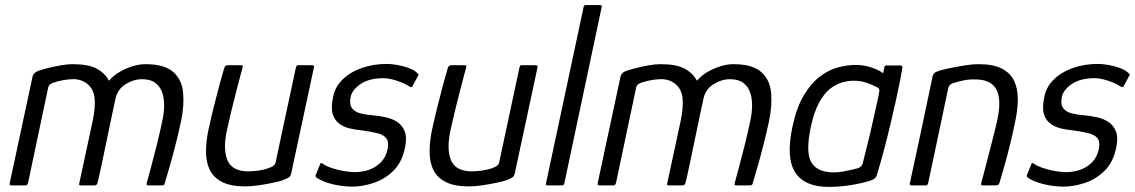

<svg xmlns="http://www.w3.org/2000/svg" viewBox="-20 -728 4457 754"><path d="M538 -417Q505 -417 473.5 -397.5Q442 -378 434 -342L421 -282Q409 -223 397 -167Q385 -111 376.5 -69.5Q368 -28 363 -10Q362 -6 359.5 -3Q357 0 351 0H296Q289 0 291 -7L344 -253Q355 -306 351.5 -342.5Q348 -379 321 -400Q296 -419 261 -417Q226 -415 195 -405Q189 -404 180 -399Q171 -394 169 -383L90 -9Q89 -6 87 -3Q85 0 82 0H25Q22 0 19.5 -1.5Q17 -3 18 -8L108 -428Q109 -433 114.5 -439.5Q120 -446 131 -450Q146 -455 169.5 -461Q193 -467 219 -471.5Q245 -476 264 -476Q327 -476 359.5 -458.5Q392 -441 408 -411Q426 -432 450.5 -446Q475 -460 501 -468Q527 -476 551 -476Q625 -476 659.5 -446Q694 -416 699 -365.5Q704 -315 691 -252Q680 -201 668 -154.5Q656 -108 645 -70Q634 -32 626 -5Q624 0 616 0H562Q557 0 556 -2.5Q555 -5 557 -12Q562 -30 572.5 -69Q583 -108 595.5 -158Q608 -208 618 -256Q624 -284 624.5 -312.5Q625 -341 617 -364.5Q609 -388 590 -402.5Q571 -417 538 -417Z M943 4Q886 4 852 -13.5Q818 -31 803.5 -61.5Q789 -92 789 -132.5Q789 -173 799 -220Q809 -266 820.5 -312Q832 -358 842.5 -397Q853 -436 860 -459Q863 -468 866.5 -470Q870 -472 878 -472H921Q929 -472 932 -471Q935 -470 932 -460Q930 -454 923.5 -429Q917 -404 907.5 -368Q898 -332 888.5 -292Q879 -252 871 -216Q855 -141 873.5 -98Q892 -55 956 -55Q964 -55 981 -56.5Q998 -58 1015.5 -62Q1033 -66 1046.5 -72.5Q1060 -79 1062 -89L1142 -463Q1143 -466 1144.5 -469Q1146 -472 1149 -472H1206Q1209 -472 1211.5 -470.5Q1214 -469 1213 -464L1124 -49Q1122 -37 1114.5 -31.5Q1107 -26 1087 -19Q1078 -16 1053 -10.5Q1028 -5 998 -0.5Q968 4 943 4Z M1237 -83Q1238 -88 1242 -87.5Q1246 -87 1249 -84Q1262 -75 1285 -67.5Q1308 -60 1332 -56Q1356 -52 1373 -52Q1402 -52 1428.5 -61Q1455 -70 1475 -90Q1495 -110 1502 -141Q1508 -171 1497 -185Q1486 -199 1461.5 -205Q1437 -211 1401 -216Q1378 -218 1354 -223.5Q1330 -229 1312 -242.5Q1294 -256 1286.5 -280.5Q1279 -305 1288 -347Q1296 -388 1326.5 -417Q1357 -446 1402 -461.5Q1447 -477 1499 -477Q1516 -477 1539.5 -473Q1563 -469 1585 -461Q1607 -453 1620 -440Q1624 -437 1623.5 -435Q1623 -433 1621 -429L1600 -390Q1597 -383 1588 -388Q1577 -396 1559 -403.5Q1541 -411 1521.5 -416Q1502 -421 1487 -421Q1431 -421 1397.5 -399Q1364 -377 1357 -348Q1351 -318 1362.5 -303Q1374 -288 1396.5 -282.5Q1419 -277 1446 -275Q1470 -273 1495 -267.5Q1520 -262 1540 -249Q1560 -236 1569.5 -211.5Q1579 -187 1570 -146Q1558 -89 1523.5 -56Q1489 -23 1445.5 -9Q1402 5 1362 5Q1345 5 1318.5 1.5Q1292 -2 1265.5 -10.5Q1239 -19 1221 -32Q1218 -37 1220 -41Z M1821 4Q1764 4 1730 -13.5Q1696 -31 1681.5 -61.5Q1667 -92 1667 -132.5Q1667 -173 1677 -220Q1687 -266 1698.5 -312Q1710 -358 1720.5 -397Q1731 -436 1738 -459Q1741 -468 1744.5 -470Q1748 -472 1756 -472H1799Q1807 -472 1810 -471Q1813 -470 1810 -460Q1808 -454 1801.5 -429Q1795 -404 1785.5 -368Q1776 -332 1766.5 -292Q1757 -252 1749 -216Q1733 -141 1751.5 -98Q1770 -55 1834 -55Q1842 -55 1859 -56.5Q1876 -58 1893.5 -62Q1911 -66 1924.5 -72.5Q1938 -79 1940 -89L2020 -463Q2021 -466 2022.5 -469Q2024 -472 2027 -472H2084Q2087 -472 2089.5 -470.5Q2092 -469 2091 -464L2002 -49Q2000 -37 1992.5 -31.5Q1985 -26 1965 -19Q1956 -16 1931 -10.5Q1906 -5 1876 -0.5Q1846 4 1821 4Z M2124 -7 2272 -701Q2273 -708 2280 -708H2336Q2345 -708 2343 -701L2196 -7Q2194 0 2186 0H2130Q2123 0 2124 -7Z M2847 -417Q2814 -417 2782.5 -397.5Q2751 -378 2743 -342L2730 -282Q2718 -223 2706 -167Q2694 -111 2685.5 -69.5Q2677 -28 2672 -10Q2671 -6 2668.5 -3Q2666 0 2660 0H2605Q2598 0 2600 -7L2653 -253Q2664 -306 2660.5 -342.5Q2657 -379 2630 -400Q2605 -419 2570 -417Q2535 -415 2504 -405Q2498 -404 2489 -399Q2480 -394 2478 -383L2399 -9Q2398 -6 2396 -3Q2394 0 2391 0H2334Q2331 0 2328.5 -1.5Q2326 -3 2327 -8L2417 -428Q2418 -433 2423.5 -439.5Q2429 -446 2440 -450Q2455 -455 2478.5 -461Q2502 -467 2528 -471.5Q2554 -476 2573 -476Q2636 -476 2668.5 -458.5Q2701 -441 2717 -411Q2735 -432 2759.5 -446Q2784 -460 2810 -468Q2836 -476 2860 -476Q2934 -476 2968.5 -446Q3003 -416 3008 -365.5Q3013 -315 3000 -252Q2989 -201 2977 -154.5Q2965 -108 2954 -70Q2943 -32 2935 -5Q2933 0 2925 0H2871Q2866 0 2865 -2.5Q2864 -5 2866 -12Q2871 -30 2881.5 -69Q2892 -108 2904.5 -158Q2917 -208 2927 -256Q2933 -284 2933.5 -312.5Q2934 -341 2926 -364.5Q2918 -388 2899 -402.5Q2880 -417 2847 -417Z M3235 6Q3139 6 3102.5 -51.5Q3066 -109 3092 -230Q3108 -306 3136.5 -353.5Q3165 -401 3200 -427.5Q3235 -454 3271.5 -463.5Q3308 -473 3341 -473Q3374 -473 3405 -462Q3436 -451 3448 -440L3453 -464Q3454 -468 3456.5 -469.5Q3459 -471 3462 -471H3516Q3524 -471 3524 -463Q3521 -444 3514.5 -410.5Q3508 -377 3498.5 -334.5Q3489 -292 3477.5 -243Q3466 -194 3452.5 -143Q3439 -92 3424 -42Q3422 -35 3417.5 -29.5Q3413 -24 3399 -19Q3369 -9 3323.5 -1.5Q3278 6 3235 6ZM3254 -51Q3271 -51 3290.5 -54.5Q3310 -58 3326 -61.5Q3342 -65 3348 -67Q3354 -69 3359.5 -73Q3365 -77 3368 -87Q3374 -111 3382 -142.5Q3390 -174 3398 -208Q3406 -242 3413 -274Q3420 -306 3425.5 -330.5Q3431 -355 3433 -368Q3434 -375 3432 -379Q3430 -383 3423 -386Q3406 -395 3383 -403Q3360 -411 3331 -411Q3312 -411 3288 -404.5Q3264 -398 3240.5 -380Q3217 -362 3197 -325.5Q3177 -289 3164 -229Q3143 -129 3166.5 -90Q3190 -51 3254 -51Z M3560 0Q3557 0 3554.5 -1.5Q3552 -3 3553 -8Q3576 -114 3598.5 -219.5Q3621 -325 3643 -431Q3645 -437 3650 -441.5Q3655 -446 3670 -451Q3684 -455 3710.5 -460.5Q3737 -466 3767.5 -471Q3798 -476 3823 -476Q3881 -476 3914.5 -458.5Q3948 -441 3962.5 -410.5Q3977 -380 3977 -339.5Q3977 -299 3967 -252Q3958 -207 3946.5 -160.5Q3935 -114 3924 -75Q3913 -36 3906 -13Q3903 -4 3900 -2Q3897 0 3888 0H3839Q3831 0 3833 -8Q3835 -14 3840 -33.5Q3845 -53 3852.5 -81.5Q3860 -110 3868 -141.5Q3876 -173 3883.5 -202.5Q3891 -232 3896 -254Q3908 -308 3903 -343.5Q3898 -379 3875.5 -397.5Q3853 -416 3810 -416Q3787 -417 3765 -412.5Q3743 -408 3725 -402Q3718 -401 3711.5 -395.5Q3705 -390 3703 -378Q3684 -288 3664.5 -195.5Q3645 -103 3625 -9Q3624 -6 3622.5 -3Q3621 0 3617 0Z M4030 -83Q4031 -88 4035 -87.5Q4039 -87 4042 -84Q4055 -75 4078 -67.5Q4101 -60 4125 -56Q4149 -52 4166 -52Q4195 -52 4221.5 -61Q4248 -70 4268 -90Q4288 -110 4295 -141Q4301 -171 4290 -185Q4279 -199 4254.5 -205Q4230 -211 4194 -216Q4171 -218 4147 -223.5Q4123 -229 4105 -242.5Q4087 -256 4079.5 -280.5Q4072 -305 4081 -347Q4089 -388 4119.5 -417Q4150 -446 4195 -461.5Q4240 -477 4292 -477Q4309 -477 4332.5 -473Q4356 -469 4378 -461Q4400 -453 4413 -440Q4417 -437 4416.5 -435Q4416 -433 4414 -429L4393 -390Q4390 -383 4381 -388Q4370 -396 4352 -403.5Q4334 -411 4314.5 -416Q4295 -421 4280 -421Q4224 -421 4190.5 -399Q4157 -377 4150 -348Q4144 -318 4155.5 -303Q4167 -288 4189.5 -282.5Q4212 -277 4239 -275Q4263 -273 4288 -267.5Q4313 -262 4333 -249Q4353 -236 4362.5 -211.5Q4372 -187 4363 -146Q4351 -89 4316.5 -56Q4282 -23 4238.5 -9Q4195 5 4155 5Q4138 5 4111.5 1.5Q4085 -2 4058.5 -10.5Q4032 -19 4014 -32Q4011 -37 4013 -41Z"/></svg>

Font: Glory
Style: Italic
Weight: 400
Italic angle: -12°
Designer: Robert Leuschke
Foundry: Robert Leuschke
Version: Version 1.011